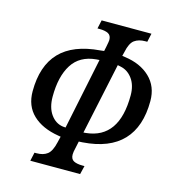

<svg xmlns="http://www.w3.org/2000/svg" viewBox="-107 -802 800 890"><g transform="rotate(15 293.0 -357.0)"><path d="M129 -41H139Q171 -41 190.5 -56Q210 -71 220 -115L227 -144L215 -146Q136 -159 91.5 -201.5Q47 -244 47 -314Q47 -436 110 -502Q173 -568 302 -578L319 -580L324 -604Q329 -629 329 -635Q329 -657 314 -665Q299 -673 271 -673H262L271 -714H510L501 -673H492Q460 -673 440 -658.5Q420 -644 411 -600L406 -580L419 -578Q495 -568 540.5 -524.5Q586 -481 586 -411Q586 -288 522.5 -221Q459 -154 332 -145L314 -144L307 -111Q302 -91 302 -79Q302 -57 317 -49Q332 -41 360 -41H369L359 0H120ZM238 -191 309 -534 294 -533Q216 -526 179.5 -468.5Q143 -411 143 -314Q143 -262 166 -229.5Q189 -197 225 -192ZM336 -191Q491 -207 491 -413Q491 -461 468.5 -492Q446 -523 411 -530L397 -533L324 -190Z"/></g></svg>

Font: Noto Serif Cond
Style: Italic
Weight: 400
Width: 3
Italic angle: -12°
Designer: Monotype Design Team
Foundry: Monotype Imaging Inc.
Version: Version 1.001